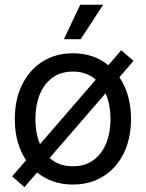

<svg xmlns="http://www.w3.org/2000/svg" viewBox="-20 -762 611 805"><path d="M285.6 11.7Q212.9 11.7 158 -22.9Q103 -57.6 72.5 -119.6Q42 -181.6 42 -262.7Q42 -344.2 72.5 -406.5Q103 -468.8 158 -503.7Q212.9 -538.6 285.6 -538.6Q358.4 -538.6 413.3 -503.7Q468.3 -468.8 498.8 -406.5Q529.3 -344.2 529.3 -262.7Q529.3 -181.6 498.8 -119.6Q468.3 -57.6 413.3 -22.9Q358.4 11.7 285.6 11.7ZM285.6 -64.9Q336.9 -64.9 372.1 -90.8Q407.2 -116.7 425.3 -161.6Q443.4 -206.5 443.4 -262.7Q443.4 -319.3 425.3 -364.3Q407.2 -409.2 372.1 -435.5Q336.9 -461.9 285.6 -461.9Q234.4 -461.9 199.2 -435.8Q164.1 -409.7 146.2 -364.7Q128.4 -319.8 128.4 -262.7Q128.4 -206.1 146.2 -161.4Q164.1 -116.7 199 -90.8Q233.9 -64.9 285.6 -64.9ZM82.5 22.5 30.8 -22.5 488.3 -551.3 540 -506.8ZM248 -597.7 316.4 -742.2H412.6L318.4 -597.7Z"/></svg>

Font: Inter 24pt
Style: Regular
Weight: 400
Designer: Rasmus Andersson
Foundry: rsms
Version: Version 4.001;git-66647c0bb